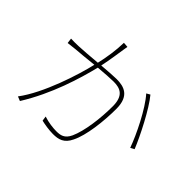

<svg xmlns="http://www.w3.org/2000/svg" viewBox="-161 -1040 1322 1322"><g transform="rotate(45 500.0 -379.0)"><path d="M414 -771 377 -774C376 -702 363 -617 347 -550C277 -544 205 -538 171 -537C144 -536 126 -536 99 -537L104 -499C125 -502 156 -505 173 -507C206 -509 273 -516 340 -523C312 -400 229 -139 122 3L154 16C274 -177 336 -386 371 -526C429 -531 485 -535 517 -535C582 -535 632 -513 632 -410C632 -292 614 -153 578 -74C553 -20 518 -14 478 -14C448 -14 400 -19 355 -34L360 1C389 8 437 16 475 16C529 16 573 5 603 -59C644 -139 662 -295 662 -415C662 -541 591 -562 518 -562C492 -562 437 -558 377 -553C392 -623 404 -710 408 -735C410 -749 412 -760 414 -771ZM758 -651 732 -636C801 -560 886 -387 919 -293L947 -308C911 -398 821 -576 758 -651Z"/></g></svg>

Font: Source Han Sans JP ExtraLight
Style: Regular
Weight: 250
Designer: Ryoko NISHIZUKA 西塚涼子 (kana, bopomofo & ideographs); Paul D. Hunt (Latin, Greek & Cyrillic); Sandoll Communications 산돌커뮤니
Foundry: Adobe
Version: Version 2.001;hotconv 1.0.107;makeotfexe 2.5.65593